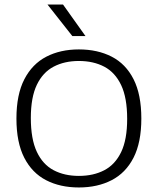

<svg xmlns="http://www.w3.org/2000/svg" viewBox="-20 -820 696 847"><path d="M328 7Q245.5 7 183.5 -25Q121.5 -57 87 -124.2Q52.5 -191.5 52.5 -297Q52.5 -403 87.5 -470.5Q122.5 -538 184.5 -570Q246.5 -602 328 -602Q410.5 -602 472.8 -570Q535 -538 569.2 -470.5Q603.5 -403 603.5 -297Q603.5 -191.5 569 -124.2Q534.5 -57 472.2 -25Q410 7 328 7ZM328 -44Q392 -44 440 -69Q488 -94 514.5 -149.2Q541 -204.5 541 -295.5Q541 -388.5 514.5 -444.5Q488 -500.5 440 -525.8Q392 -551 328 -551Q264.5 -551 216.8 -526Q169 -501 142.5 -445.8Q116 -390.5 116 -299.5Q116 -206.5 142.5 -150.2Q169 -94 216.8 -69Q264.5 -44 328 -44ZM299 -661 189.5 -800H258L357 -661Z"/></svg>

Font: Encode Sans SC SemiExpanded Light
Style: Regular
Weight: 300
Width: 6
Designer: Multiple Designers
Foundry: Impallari Type
Version: Version 3.002